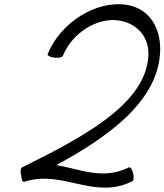

<svg xmlns="http://www.w3.org/2000/svg" viewBox="-20 -860 776 906"><path d="M94 -2C275 -62 423 86 605 -5C611 -8 613 -25 608 -43C604 -61 595 -73 588 -70C465 -9 359 -62 246 -81C491 -214 719 -379 735 -605C744 -721 689 -819 579 -837C435 -860 266 -755 205 -605C202 -598 216 -591 235 -588C255 -586 273 -589 276 -595C319 -704 439 -780 543 -763C629 -749 686 -683 680 -595C667 -362 352 -204 84 -70C77 -67 75 -50 80 -32C81 -14 87 0 94 -2Z"/></svg>

Font: Nupuram Light Oblique
Style: Regular
Weight: 300
Designer: Santhosh Thottingal (santhosh.thottingal@gmail.com)
Foundry: SMC
Version: Version 1.000